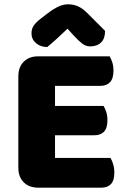

<svg xmlns="http://www.w3.org/2000/svg" viewBox="-20 -867 588 890"><path d="M158 3Q115 3 90 -22Q65 -47 65 -90V-513Q65 -556 90 -581Q115 -606 158 -606H488Q495 -595 500.5 -578Q506 -561 506 -540Q506 -503 490 -486Q474 -469 446 -469H235V-376H460Q467 -365 472.5 -348Q478 -331 478 -310Q478 -273 462 -256.5Q446 -240 418 -240H235V-135H492Q499 -124 504.5 -106Q510 -88 510 -67Q510 -30 494 -13.5Q478 3 450 3ZM293 -734Q269 -711 245 -689Q221 -667 199 -649Q168 -649 147 -667Q126 -685 126 -712Q126 -733 136 -748Q146 -763 173 -784L202 -806Q231 -828 253 -837.5Q275 -847 295 -847Q321 -847 342 -837.5Q363 -828 386 -805L467 -724Q467 -688 448.5 -670Q430 -652 398 -652Q378 -652 361 -665Q344 -678 320 -704Z"/></svg>

Font: Baloo Bhaina 2 ExtraBold
Style: Regular
Weight: 800
Designer: Yesha Goshar, Manish Minz, Shuchita Grover and Ek Type
Foundry: Ek Type
Version: Version 1.640;hotconv 1.0.111;makeotfexe 2.5.65597; ttfautoh